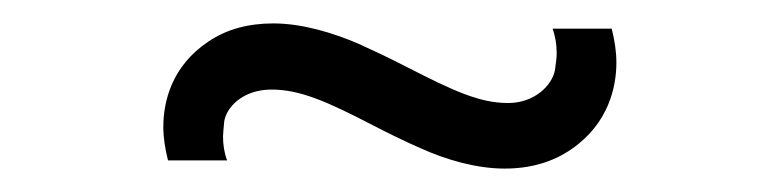

<svg xmlns="http://www.w3.org/2000/svg" viewBox="-20 -396 666 164"><path d="M411 -252C433 -252 452 -257.5 468 -268.5C500 -290.5 506.5 -322 506.5 -342.5C506.5 -352 505 -361.5 502.5 -371.5H452C454.5 -364.5 455.5 -357.5 455.5 -350.5C455.5 -347 455 -342.5 454 -336C451.5 -323 436.5 -308 414 -308C390 -308 368 -318 328 -338.5C311.5 -347 297.5 -353.5 286.5 -358.5C264.5 -368 238 -376 213.5 -376C192 -376 173.5 -371 158 -360.5C126.5 -339.5 119.5 -309 119.5 -287.5C119.5 -278.5 121 -269 123.5 -259H174C171.5 -265.5 170.5 -272.5 170.5 -279.5C170.5 -282 171 -286 171.5 -292C173 -303.5 186.5 -319.5 212 -319.5C236 -319.5 259 -309.5 298.5 -289C314 -281 327.5 -274.5 339 -269.5C361 -259.5 387 -252 411 -252Z"/></svg>

Font: Vela Sans ExtLt
Style: Regular
Weight: 200
Designer: Principal design: Mikhail Sharanda - project Manrope.
Design modification: Ravid Balaliev
Foundry: Mikhail Sharanda
Version: Version 1.001